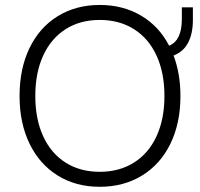

<svg xmlns="http://www.w3.org/2000/svg" viewBox="-20 -726 788 756"><path d="M57 -348Q57 -455.5 96.2 -536.8Q135.5 -618 207.2 -662.2Q279 -706.5 372.5 -706.5Q464.5 -706.5 535.5 -664.5Q606.5 -622.5 646 -546Q696 -566.5 696 -651V-697H739.5V-647.5Q739.5 -594 720.8 -558Q702 -522 663.5 -507.5Q690.5 -435 690.5 -348Q690.5 -241 651 -160Q611.5 -79 539.2 -34.8Q467 9.5 372.5 9.5Q278.5 9.5 207 -35Q135.5 -79.5 96.2 -160.5Q57 -241.5 57 -348ZM372.5 -49.5Q450 -49.5 507.8 -86Q565.5 -122.5 596.5 -190Q627.5 -257.5 627.5 -348Q627.5 -439 596.5 -506.8Q565.5 -574.5 507.8 -611Q450 -647.5 372.5 -647.5Q295.5 -647.5 238.2 -611Q181 -574.5 150 -507Q119 -439.5 119 -348Q119 -257 150 -189.5Q181 -122 238.2 -85.8Q295.5 -49.5 372.5 -49.5Z"/></svg>

Font: HK Grotesk Light
Style: Regular
Weight: 300
Designer: Alfredo Marco Pradil
Foundry: Hanken Design Co.
Version: Version 3.001